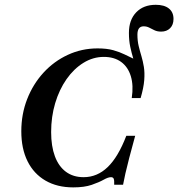

<svg xmlns="http://www.w3.org/2000/svg" viewBox="-20 -789 761 820"><path d="M292.7 11.3Q224.2 11.3 174.2 -17.7Q124.2 -46.8 97.6 -100.4Q71 -154 71 -228.2Q71 -301.6 96 -365.7Q121 -429.8 165.7 -478.6Q210.5 -527.4 269.8 -554.8Q329 -582.3 396.8 -582.3Q436.3 -582.3 463.7 -574.6Q491.1 -566.9 511.3 -556.9Q531.5 -546.8 549.2 -538.7Q566.9 -530.6 586.3 -530.6Q592.7 -505.6 594 -480.6Q595.2 -455.6 591.9 -429Q588.7 -402.4 580.6 -370.2H542.7Q550.8 -424.2 538.7 -463.7Q526.6 -503.2 497.2 -524.6Q467.7 -546 423.4 -546Q377.4 -546 336.3 -520.6Q295.2 -495.2 264.1 -450.8Q233.1 -406.5 215.7 -348.4Q198.4 -290.3 198.4 -225Q198.4 -164.5 214.5 -121.4Q230.6 -78.2 261.7 -55.2Q292.7 -32.3 337.1 -32.3Q395.2 -32.3 439.9 -75.4Q484.7 -118.5 519.4 -208.9H557.3Q541.9 -153.2 531.9 -114.5Q521.8 -75.8 515.7 -48.8Q509.7 -21.8 505.6 0H467.7Q468.5 -18.5 465.7 -25.4Q462.9 -32.3 454 -32.3Q441.9 -32.3 422.6 -21.4Q403.2 -10.5 371.8 0.4Q340.3 11.3 292.7 11.3ZM546 -370.2Q559.7 -409.7 562.1 -439.5Q564.5 -469.4 560.1 -493.5Q555.6 -517.7 548.8 -540.3Q541.9 -562.9 536.3 -589.1Q530.6 -615.3 530.6 -648.4Q530.6 -704 561.7 -736.3Q592.7 -768.5 645.2 -768.5Q681.5 -768.5 701.2 -752.8Q721 -737.1 721 -708.1Q721 -683.1 706.5 -668.5Q691.9 -654 668.5 -654Q651.6 -654 639.9 -659.7Q628.2 -665.3 617.3 -671Q606.5 -676.6 593.5 -676.6Q566.9 -676.6 566.9 -641.1Q566.9 -614.5 572.2 -592.7Q577.4 -571 583.9 -549.6Q590.3 -528.2 594.4 -503.6Q598.4 -479 596 -446.8Q593.5 -414.5 580.6 -370.2Z"/></svg>

Font: Playfair 9pt
Style: Bold Italic
Weight: 700
Italic angle: -15.6°
Designer: Claus Eggers Sørensen
Foundry: Claus Eggers Sørensen
Version: Version 2.203